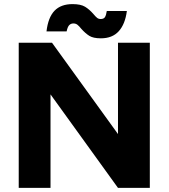

<svg xmlns="http://www.w3.org/2000/svg" viewBox="-20 -915 821 935"><path d="M71.2 -707H233.2L554.6 -262.2V-707H709.6V0H554.6L226 -455.4V0H71.2ZM375.8 -774.8Q365.2 -788.2 357 -794.5Q348.8 -800.8 337.4 -800.8Q325.8 -800.8 317.6 -793.1Q309.4 -785.4 304.4 -762H206.4Q214.4 -830.4 245.5 -862.7Q276.6 -895 333.4 -895Q373 -895 394.1 -882.2Q415.2 -869.4 434.8 -846.8Q446 -833.4 453.1 -827.9Q460.2 -822.4 470.4 -822.4Q485.4 -822.4 491.2 -831.8Q497 -841.2 500 -861.4H597.8Q589.6 -797.6 558.4 -763Q527.2 -728.4 471.2 -728.4Q434.2 -728.4 414.9 -740.5Q395.6 -752.6 375.8 -774.8Z"/></svg>

Font: 寒蝉端黑体 Light
Style: Regular
Weight: 300
Designer: ChillDuanSans {Warren2060}; 
Source Han Sans {Ryoko NISHIZUKA 西塚涼子 (kana, bopomofo & ideographs); Paul D. Hunt (Latin, G
Foundry: ChillType&Adobe
Version: Version 1.300;Glyphs 3.3 (3306)